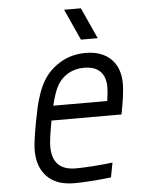

<svg xmlns="http://www.w3.org/2000/svg" viewBox="-61 -966 789 1025"><g transform="rotate(-5 333.5 -453.5)"><path d="M515.6 -485Q515.6 -540.4 486.7 -569.7Q457.7 -599 400.4 -599Q353.5 -599 316.4 -578.1Q279.3 -557.3 257.8 -520.2Q238.3 -489.6 219.4 -411.5H508.5Q515.6 -459 515.6 -485ZM184.2 -196Q184.2 -67.7 309.9 -67.7Q386.1 -67.7 507.8 -81.4L492.8 -3.3Q372.4 10.4 294.9 10.4Q199.9 10.4 149.7 -41.3Q99.6 -93.1 99.6 -182.3Q99.6 -225.9 119.8 -333.3Q129.6 -384.8 136.1 -413.7Q142.6 -442.7 155.6 -480.5Q168.6 -518.2 184.9 -546.2Q218.1 -604.2 278.6 -640.6Q339.2 -677.1 415.4 -677.1Q501.3 -677.1 550.5 -629.6Q599.6 -582 599.6 -495.4Q599.6 -443.4 578.1 -333.3H203.1Q184.2 -233.7 184.2 -196ZM487 -750H397.1L321.6 -916.7H411.5Z"/></g></svg>

Font: Monoid
Style: Italic
Weight: 400
Width: 4
Italic angle: -11°
Monospace: yes
Version: Version 0.61